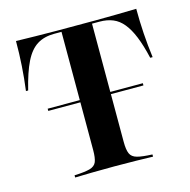

<svg xmlns="http://www.w3.org/2000/svg" viewBox="-89 -658 738 745"><g transform="rotate(-15 280.0 -285.5)"><path d="M123.4 0V-8.9Q164.5 -10.5 185.1 -16.1Q205.6 -21.8 212.1 -37.5Q218.5 -53.2 218.5 -84.7V-559.7H189.5Q148.4 -559.7 120.2 -541.9Q91.9 -524.2 71.8 -483.5Q51.6 -442.7 34.7 -373.4H25.8Q32.3 -422.6 35.5 -471.8Q38.7 -521 38.7 -571Q74.2 -570.2 116.9 -569.4Q159.7 -568.5 202.4 -568.5Q245.2 -568.5 280.6 -568.5Q315.3 -568.5 357.7 -568.5Q400 -568.5 443.1 -569.4Q486.3 -570.2 521.8 -571Q521.8 -521 525 -471.8Q528.2 -422.6 534.7 -373.4H525Q512.9 -425.8 498.4 -461.3Q483.9 -496.8 466.1 -518.5Q448.4 -540.3 425 -550Q401.6 -559.7 371 -559.7H341.1V-84.7Q341.1 -53.2 348 -37.5Q354.8 -21.8 375.4 -16.1Q396 -10.5 436.3 -8.9V0Q410.5 -0.8 369 -1.6Q327.4 -2.4 281.5 -2.4Q233.1 -2.4 191.1 -1.6Q149.2 -0.8 123.4 0ZM89.5 -276.6V-285.5H471.8V-276.6Z"/></g></svg>

Font: Playfair 144pt
Style: Bold
Weight: 700
Version: Version 2.001;gftools[0.9.30]